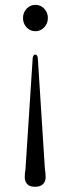

<svg xmlns="http://www.w3.org/2000/svg" viewBox="-20 -596 282 772"><path d="M121 155Q99 155 89.2 144Q79.5 133 79.5 116Q79.5 101.5 82.5 83L111.5 -363Q113.5 -376.5 121.5 -376.5Q130 -376.5 132 -363L160.5 83Q163.5 100 163.5 116.5Q163.5 133.5 153 144.2Q142.5 155 121 155ZM122.5 -576.5Q143.5 -576.5 158 -561Q172.5 -545.5 172.5 -523.5Q172.5 -501.5 157.8 -486Q143 -470.5 122.5 -470.5Q101 -470.5 86.8 -486Q72.5 -501.5 72.5 -523.5Q72.5 -545.5 87 -561Q101.5 -576.5 122.5 -576.5Z"/></svg>

Font: Fraunces 72pt S000 Light
Style: Regular
Weight: 300
Version: Version 1.000; ttfautohint (v1.8.3)